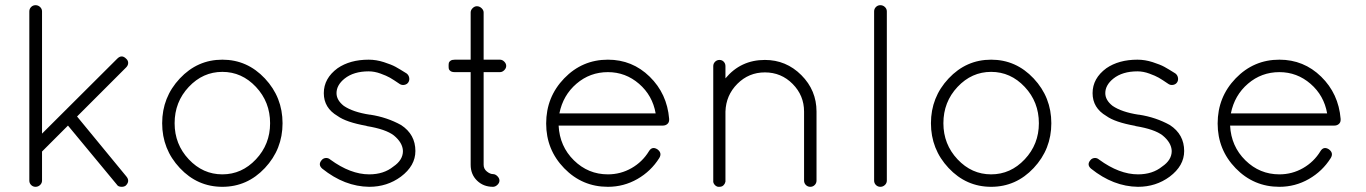

<svg xmlns="http://www.w3.org/2000/svg" viewBox="-20 -720 5264 740"><path d="M93 -24V-676Q93 -686 100 -693Q107 -700 117 -700Q127 -700 134.5 -693Q142 -686 142 -676V-205L432 -494Q449 -511 466 -494Q474 -487 474 -477.5Q474 -468 466 -460L277 -271L467 -40Q482 -22 465 -5Q459 0 449 0Q435 0 430 -9L242 -236L142 -136V-24Q142 -14 134.5 -7Q127 0 117 0Q107 0 100 -7Q93 -14 93 -24Z M673 -72.5Q605 -145 605 -245Q605 -345 673 -417.5Q741 -490 837 -490Q933 -490 1001 -417.5Q1069 -345 1069 -245Q1069 -145 1001 -72.5Q933 0 837 0Q741 0 673 -72.5ZM653 -245Q653 -164 707.5 -106Q762 -48 837 -48Q912 -48 966.5 -106Q1021 -164 1021 -245Q1021 -327 966.5 -385Q912 -443 837 -443Q762 -443 707.5 -385Q653 -327 653 -245Z M1222 -70Q1205 -85 1219 -102Q1225 -110 1235 -111Q1245 -112 1253 -105Q1331 -48 1403 -48Q1459 -48 1496 -78Q1533 -103 1533 -138Q1532 -170 1498 -198Q1467 -222 1394 -234L1392 -235Q1314 -249 1281 -273Q1228 -304 1228 -361Q1228 -418 1281 -457Q1329 -490 1401 -490Q1430 -490 1459.5 -480.5Q1489 -471 1504.5 -462.5Q1520 -454 1547 -437Q1555 -431 1557 -421Q1559 -411 1554 -403Q1549 -395 1539 -393Q1529 -391 1521 -396Q1496 -413 1483 -420.5Q1470 -428 1446.5 -436.5Q1423 -445 1401 -445Q1343 -445 1308 -417Q1277 -392 1277 -361Q1277 -334 1305 -312Q1340 -288 1405 -278H1407Q1472 -268 1526 -238Q1581 -202 1581 -138Q1581 -81 1525 -39Q1472 0 1403 0Q1308 -1 1222 -70Z M1907 -490Q1916 -490 1923.5 -482.5Q1931 -475 1931 -466Q1931 -457 1923.5 -449.5Q1916 -442 1907 -442H1844V-85Q1844 -69 1856.5 -59Q1869 -49 1880 -49Q1889 -49 1897 -41Q1905 -33 1905 -24Q1905 -15 1897 -7.5Q1889 0 1880 0Q1843 0 1818.5 -24Q1794 -48 1794 -85V-442H1733Q1722 -442 1716.5 -446Q1711 -450 1710 -454Q1709 -458 1709 -466Q1709 -474 1710 -478Q1711 -482 1716.5 -486Q1722 -490 1733 -490H1794V-672Q1794 -681 1801.5 -688.5Q1809 -696 1818 -696Q1828 -696 1836 -688.5Q1844 -681 1844 -672V-490Z M2323 0Q2224 0 2154.5 -71.5Q2085 -143 2085 -244Q2085 -346 2154.5 -418Q2224 -490 2323 -490Q2417 -490 2484 -424.5Q2551 -359 2559 -262V-261V-258Q2559 -248 2552 -242Q2545 -236 2535 -236H2133Q2137 -156 2192 -102Q2247 -48 2323 -48Q2372 -48 2414 -72Q2456 -96 2481 -137Q2493 -157 2513 -145Q2533 -131 2521 -111Q2489 -60 2436.5 -30Q2384 0 2323 0ZM2323 -442Q2254 -442 2202 -397.5Q2150 -353 2136 -283H2507Q2495 -352 2443 -397Q2391 -442 2323 -442Z M3079 -24V-290Q3079 -352 3035 -396.5Q2991 -441 2928 -441Q2866 -441 2822 -397Q2778 -353 2776 -290V-24V-20Q2774 -12 2771 -9Q2765 0 2753 0H2747Q2736 -3 2731 -13Q2730 -14 2730 -16L2729 -18V-24V-290V-298V-465Q2729 -475 2736 -482Q2743 -489 2753 -489Q2763 -489 2769.5 -482Q2776 -475 2776 -465V-418Q2835 -489 2928 -489Q3010 -489 3068.5 -430.5Q3127 -372 3127 -290V-24Q3127 -14 3120 -7Q3113 0 3103 0Q3093 0 3086 -7Q3079 -14 3079 -24Z M3349 -24V-676Q3349 -686 3356 -693Q3363 -700 3373 -700Q3383 -700 3390.5 -693Q3398 -686 3398 -676V-24Q3398 -14 3390.5 -7Q3383 0 3373 0Q3363 0 3356 -7Q3349 -14 3349 -24Z M3636 -72.5Q3568 -145 3568 -245Q3568 -345 3636 -417.5Q3704 -490 3800 -490Q3896 -490 3964 -417.5Q4032 -345 4032 -245Q4032 -145 3964 -72.5Q3896 0 3800 0Q3704 0 3636 -72.5ZM3616 -245Q3616 -164 3670.5 -106Q3725 -48 3800 -48Q3875 -48 3929.5 -106Q3984 -164 3984 -245Q3984 -327 3929.5 -385Q3875 -443 3800 -443Q3725 -443 3670.5 -385Q3616 -327 3616 -245Z M4185 -70Q4168 -85 4182 -102Q4188 -110 4198 -111Q4208 -112 4216 -105Q4294 -48 4366 -48Q4422 -48 4459 -78Q4496 -103 4496 -138Q4495 -170 4461 -198Q4430 -222 4357 -234L4355 -235Q4277 -249 4244 -273Q4191 -304 4191 -361Q4191 -418 4244 -457Q4292 -490 4364 -490Q4393 -490 4422.5 -480.5Q4452 -471 4467.5 -462.5Q4483 -454 4510 -437Q4518 -431 4520 -421Q4522 -411 4517 -403Q4512 -395 4502 -393Q4492 -391 4484 -396Q4459 -413 4446 -420.5Q4433 -428 4409.5 -436.5Q4386 -445 4364 -445Q4306 -445 4271 -417Q4240 -392 4240 -361Q4240 -334 4268 -312Q4303 -288 4368 -278H4370Q4435 -268 4489 -238Q4544 -202 4544 -138Q4544 -81 4488 -39Q4435 0 4366 0Q4271 -1 4185 -70Z M4911 0Q4812 0 4742.5 -71.5Q4673 -143 4673 -244Q4673 -346 4742.5 -418Q4812 -490 4911 -490Q5005 -490 5072 -424.5Q5139 -359 5147 -262V-261V-258Q5147 -248 5140 -242Q5133 -236 5123 -236H4721Q4725 -156 4780 -102Q4835 -48 4911 -48Q4960 -48 5002 -72Q5044 -96 5069 -137Q5081 -157 5101 -145Q5121 -131 5109 -111Q5077 -60 5024.5 -30Q4972 0 4911 0ZM4911 -442Q4842 -442 4790 -397.5Q4738 -353 4724 -283H5095Q5083 -352 5031 -397Q4979 -442 4911 -442Z"/></svg>

Font: Quicksand
Style: Regular
Weight: 400
Designer: Andrew Paglinawan
Foundry: Andrew Paglinawan
Version: 1.002